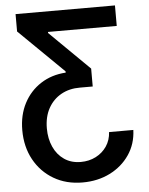

<svg xmlns="http://www.w3.org/2000/svg" viewBox="-61 -778 810 1043"><g transform="rotate(-5 343.5 -256.5)"><path d="M646 -44.9Q643.1 31.7 603 90.3Q563 148.9 496.6 182.1Q430.2 215.3 347.2 215.3Q257.8 215.3 189.7 175Q121.6 134.8 83.3 64.7Q44.9 -5.4 44.9 -95.7Q44.9 -178.2 78.1 -241.9Q111.3 -305.7 170.4 -344Q229.5 -382.3 307.1 -387.2V-394L63.5 -632.8V-727.5H605.5V-615.7H230.5V-609.9L446.8 -397V-299.3H377.4Q319.3 -299.8 274.4 -274.7Q229.5 -249.5 204.1 -203.4Q178.7 -157.2 178.7 -93.8Q178.7 -37.6 199 7.1Q219.2 51.8 257.1 77.6Q294.9 103.5 347.2 103.5Q392.1 103.5 429 84.7Q465.8 65.9 488.5 32.5Q511.2 -1 513.7 -44.9Z"/></g></svg>

Font: Inter-SemiBold
Style: Regular
Weight: 600
Designer: Rasmus Andersson
Foundry: rsms
Version: Version 4.000;git-a52131595